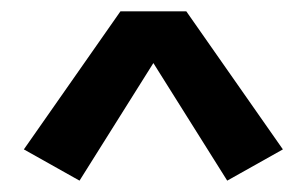

<svg xmlns="http://www.w3.org/2000/svg" viewBox="-20 -759 540 338"><path d="M120 -441 22 -496 192 -739H308L478 -496L380 -441L250 -648Z"/></svg>

Font: Iosevka Curly
Style: Bold
Weight: 700
Monospace: yes
Designer: Belleve Invis
Foundry: Belleve Invis
Version: Version 22.1.2; ttfautohint (v1.8.4)